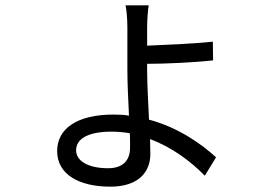

<svg xmlns="http://www.w3.org/2000/svg" viewBox="-20 -640 1040 719"><path d="M531 -375V-401C598 -401 709 -406 778 -414L777 -484C705 -476 598 -472 531 -469V-539C531 -565 534 -605 537 -620H450C454 -605 457 -567 457 -538V-380C457 -332 460 -267 463 -207C444 -210 425 -211 405 -211C268 -211 194 -158 194 -74C194 13 276 59 393 59C502 59 543 1 543 -63C543 -78 542 -96 542 -119C626 -88 696 -34 747 18L789 -51C732 -103 646 -163 538 -192C535 -257 531 -328 531 -375ZM467 -112V-87C467 -40 441 -10 385 -10C309 -10 265 -38 265 -77C265 -124 317 -147 397 -147C420 -147 443 -145 466 -141C467 -130 467 -121 467 -112Z"/></svg>

Font: Spoqa Han Sans Neo
Style: Regular
Weight: 400
Designer: [Spoqa Han Sans Neo] Dong-huui Kim ___ Younghwa Kang ___ Yujin Lee ___ [Noto Sans] Ryoko NISHIZUKA ____ (kana & ideograp
Foundry: Spoqa (http://www.spoqa-han-sans.com)
Version: Version 1.100;hotconv 1.0.109;makeotfexe 2.5.65596